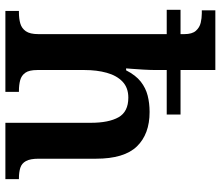

<svg xmlns="http://www.w3.org/2000/svg" viewBox="-72 -728 800 695"><g transform="rotate(90 327.5 -380.0)"><path d="M19 0V-49H24Q47 -49 64.5 -54Q82 -59 92.5 -74Q103 -89 103 -119V-584H15V-634H103V-648Q103 -676 91 -689.5Q79 -703 62 -707Q45 -711 28 -711H17V-760H233V-634H394V-584H233V-548Q233 -525 231.5 -499.5Q230 -474 228.5 -455.5Q227 -437 227 -437H234Q252 -472 275 -490Q298 -508 325.5 -515Q353 -522 385 -522Q465 -522 509.5 -476Q554 -430 554 -328V-120Q554 -90 562.5 -74.5Q571 -59 587 -54Q603 -49 625 -49H628V0H424V-309Q424 -374 404 -409.5Q384 -445 333 -445Q297 -445 275 -424Q253 -403 243 -367Q233 -331 233 -287V-115Q233 -86 243 -72Q253 -58 270 -53.5Q287 -49 309 -49H312V0Z"/></g></svg>

Font: Noto Serif Armenian SemiBold
Style: Regular
Weight: 600
Version: Version 2.007